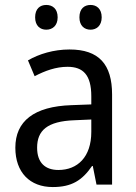

<svg xmlns="http://www.w3.org/2000/svg" viewBox="-20 -746 548 776"><path d="M122 -676C122 -642 142 -626 167 -626C192 -626 213 -642 213 -676C213 -711 192 -726 167 -726C142 -726 122 -711 122 -676ZM301 -676C301 -642 321 -626 346 -626C370 -626 391 -642 391 -676C391 -711 370 -726 346 -726C321 -726 301 -711 301 -676ZM261 -546C197 -546 138 -528 93 -502L120 -438C162 -460 206 -476 253 -476C316 -476 349 -443 349 -357V-324L269 -321C117 -316 42 -256 42 -149C42 -49 101 10 193 10C270 10 312 -17 352 -75H355L370 0H433V-364C433 -486 380 -546 261 -546ZM281 -260 349 -263V-213C349 -111 293 -59 216 -59C164 -59 130 -87 130 -149C130 -218 170 -256 281 -260Z"/></svg>

Font: Noto Sans Arabic SemCond
Style: Regular
Weight: 400
Width: 4
Designer: Monotype Design Team, Nadine Chahine, Nizar Qandah and Khaled Hosny
Foundry: Monotype Imaging Inc.
Version: Version 2.012